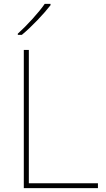

<svg xmlns="http://www.w3.org/2000/svg" viewBox="-20 -972 546 992"><path d="M241 -945V-952H211C182 -909 117 -838 72 -798V-792H93C146 -836 206 -900 241 -945ZM103 0H486V-25H129V-714H103Z"/></svg>

Font: Noto Sans Arabic UI Th
Style: Regular
Weight: 100
Designer: Monotype Design Team, Nadine Chahine and Nizar Qandah
Foundry: Monotype Imaging Inc.
Version: Version 2.010